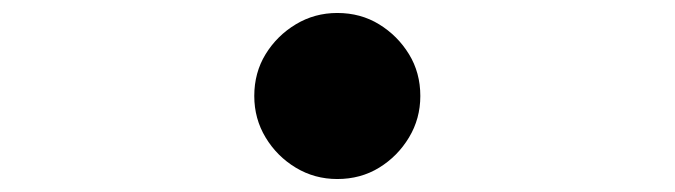

<svg xmlns="http://www.w3.org/2000/svg" viewBox="-20 -528 1040 296"><path d="M500 -508Q536 -508 564.5 -490.5Q593 -473 610.5 -444.5Q628 -416 628 -380Q628 -345 610.5 -316Q593 -287 564.5 -269.5Q536 -252 500 -252Q465 -252 436 -269.5Q407 -287 389.5 -316Q372 -345 372 -380Q372 -416 389.5 -444.5Q407 -473 436 -490.5Q465 -508 500 -508Z"/></svg>

Font: Noto Sans SC Thin
Style: Bold
Weight: 700
Version: Version 2.004-H2;hotconv 1.0.118;makeotfexe 2.5.65603